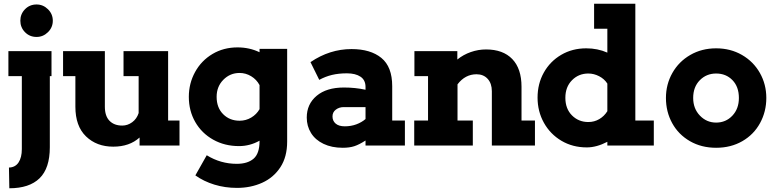

<svg xmlns="http://www.w3.org/2000/svg" viewBox="-20 -780 4162 1029"><path d="M89 -669Q89 -705 114 -730.5Q139 -756 176 -756Q211 -756 237 -730.5Q263 -705 263 -669Q263 -633 237 -607.5Q211 -582 176 -582Q139 -582 114 -607.5Q89 -633 89 -669ZM256 -372H247V9Q247 122 192 175.5Q137 229 30 229L28 118Q62 117 79.5 90.5Q97 64 97 19V-372H25V-506H256Z M942 -134V0H728V-43Q674 6 587 6Q498 6 441 -49Q384 -104 384 -208V-372H318V-506H542V-208Q542 -158 567 -132.5Q592 -107 635 -107Q664 -107 688.5 -125Q713 -143 723 -174V-372H642V-506H881V-134Z M1519 -518V-21Q1519 61 1482.5 116.5Q1446 172 1385 199.5Q1324 227 1250 227Q1186 227 1129 209.5Q1072 192 1027 160L1088 52Q1162 98 1249 98Q1307 98 1339 70.5Q1371 43 1371 -24V-26Q1319 3 1261 3Q1184 3 1122.5 -31.5Q1061 -66 1026.5 -126Q992 -186 992 -261Q992 -333 1025.5 -394Q1059 -455 1118.5 -490.5Q1178 -526 1253 -526Q1317 -526 1371 -500V-518ZM1371 -195V-324Q1355 -354 1326 -371.5Q1297 -389 1264 -389Q1213 -389 1177 -352.5Q1141 -316 1141 -261Q1141 -203 1176 -168Q1211 -133 1264 -133Q1298 -133 1326.5 -150Q1355 -167 1371 -195Z M2150 -134V0H1939V-27Q1905 -5 1879 3.5Q1853 12 1817 12Q1758 12 1714 -9Q1670 -30 1647 -67Q1624 -104 1624 -150Q1624 -222 1677 -266.5Q1730 -311 1823 -311Q1884 -311 1939 -299V-314Q1939 -351 1912 -369Q1885 -387 1839 -387Q1795 -387 1759.5 -378.5Q1724 -370 1691 -352L1644 -447Q1747 -517 1864 -517Q1966 -517 2024 -469.5Q2082 -422 2082 -318V-134ZM1828 -103Q1861 -103 1889.5 -113.5Q1918 -124 1939 -142V-206H1822Q1798 -206 1780 -192.5Q1762 -179 1762 -156Q1762 -132 1779 -117.5Q1796 -103 1828 -103Z M2847 -134V0H2616V-291Q2616 -333 2593.5 -357.5Q2571 -382 2534 -382Q2473 -382 2432 -328V-134H2514V0H2200V-134H2274V-372H2201V-506H2431V-461Q2463 -487 2503 -501Q2543 -515 2585 -515Q2676 -515 2725.5 -463.5Q2775 -412 2775 -315V-134Z M3484 -134V0H3235V-20Q3177 10 3125 10Q3049 10 2989 -25.5Q2929 -61 2895 -122Q2861 -183 2861 -257Q2861 -331 2894.5 -391Q2928 -451 2987.5 -486Q3047 -521 3122 -521Q3183 -521 3235 -498V-626H3164V-760H3385V-134ZM3235 -184V-332Q3219 -357 3191 -371.5Q3163 -386 3133 -386Q3081 -386 3045.5 -350Q3010 -314 3010 -256Q3010 -197 3045.5 -161.5Q3081 -126 3133 -126Q3165 -126 3191.5 -141.5Q3218 -157 3235 -184Z M3549 -255Q3549 -328 3583.5 -389Q3618 -450 3679.5 -485.5Q3741 -521 3818 -521Q3895 -521 3956.5 -485.5Q4018 -450 4052.5 -389Q4087 -328 4087 -255Q4087 -182 4053.5 -120.5Q4020 -59 3958.5 -23.5Q3897 12 3818 12Q3739 12 3677.5 -23.5Q3616 -59 3582.5 -120Q3549 -181 3549 -255ZM3940 -255Q3940 -315 3905.5 -350.5Q3871 -386 3818 -386Q3766 -386 3730.5 -350Q3695 -314 3695 -255Q3695 -198 3731 -160.5Q3767 -123 3818 -123Q3870 -123 3905 -160Q3940 -197 3940 -255Z"/></svg>

Font: Arvo
Style: Bold
Weight: 700
Designer: Anton Koovit (Cyrillic Expansion: Cyreal)
Foundry: Anton Koovit, Yassin Baggar
Version: Version 3.000